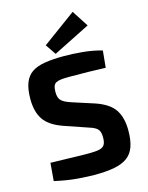

<svg xmlns="http://www.w3.org/2000/svg" viewBox="-138 -1023 861 1120"><g transform="rotate(-15 293.0 -463.0)"><path d="M297 -703Q348 -703 408 -697.5Q468 -692 525 -676L515 -574Q471 -576 412 -577Q353 -578 296 -578Q268 -578 248.5 -576Q229 -574 217 -568Q205 -562 200 -548.5Q195 -535 195 -512Q195 -477 211.5 -461Q228 -445 268 -432L401 -389Q484 -361 516 -313Q548 -265 548 -187Q548 -128 534 -89Q520 -50 490 -28Q460 -6 411 3.5Q362 13 291 13Q257 13 194 8.5Q131 4 51 -14L60 -122Q120 -121 163 -119.5Q206 -118 237 -117.5Q268 -117 291 -117Q332 -117 354.5 -122Q377 -127 386 -142Q395 -157 395 -185Q395 -210 388.5 -224Q382 -238 367 -247Q352 -256 328 -263L188 -311Q108 -339 75.5 -386Q43 -433 43 -511Q43 -570 57.5 -608Q72 -646 102 -666.5Q132 -687 180.5 -695Q229 -703 297 -703ZM413 -939 477 -840 254 -728 211 -791Z"/></g></svg>

Font: Exo 2
Style: Bold
Weight: 700
Designer: Natanael Gama
Foundry: Natanael Gama
Version: Version 2.010